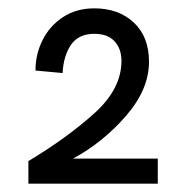

<svg xmlns="http://www.w3.org/2000/svg" viewBox="-20 -928 447 460"><path d="M271 -782Q271 -811 254.5 -829Q238 -847 206 -847Q168 -847 150 -820.5Q132 -794 130 -753L65 -759Q65 -798 82 -832Q99 -866 131 -887Q163 -908 206 -908Q264 -908 300.5 -874Q337 -840 337 -780Q337 -714 282 -650.5Q227 -587 155 -548H358V-488H48V-542Q141 -598 206 -656.5Q271 -715 271 -782Z"/></svg>

Font: Hanken Grotesk
Style: Bold
Weight: 700
Designer: Alfredo Marco Pradil
Foundry: Hanken Design Co.
Version: Version 3.014